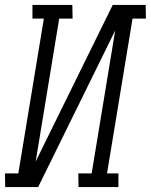

<svg xmlns="http://www.w3.org/2000/svg" viewBox="-50 -755 609 775"><path d="M-29 0 -30 -55H24L127 -680H81V-735H242L243 -680H189L94 -103L405 -735H538L539 -680H485L382 -55H428V0H267L266 -55H320L415 -632L104 0Z"/></svg>

Font: Iosevka Curly Slab Light
Style: Italic
Weight: 300
Italic angle: -9°
Monospace: yes
Designer: Belleve Invis
Foundry: Belleve Invis
Version: Version 22.1.2; ttfautohint (v1.8.4)